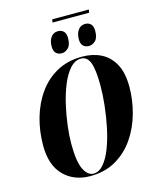

<svg xmlns="http://www.w3.org/2000/svg" viewBox="-144 -1095 972 1202"><g transform="rotate(-15 342.5 -494.0)"><path d="M550 -999 546 -979H309L313 -999ZM493 -778Q469 -778 455 -792Q441 -806 441 -835Q441 -872 458 -895Q475 -918 503 -918Q526 -918 540 -904Q554 -890 554 -861Q554 -815 534.5 -796.5Q515 -778 493 -778ZM317 -778Q293 -778 279 -792Q265 -806 265 -835Q265 -872 281.5 -895Q298 -918 327 -918Q350 -918 364 -904Q378 -890 378 -861Q378 -815 358 -796.5Q338 -778 317 -778ZM290 11Q184 11 118.5 -56Q53 -123 53 -250Q53 -343 77.5 -428.5Q102 -514 150 -581Q198 -648 268.5 -686.5Q339 -725 432 -725Q500 -725 553.5 -698.5Q607 -672 638.5 -615Q670 -558 670 -466Q670 -381 646.5 -296Q623 -211 576 -142Q529 -73 457.5 -31Q386 11 290 11ZM313 1Q350 1 379.5 -34Q409 -69 431 -126.5Q453 -184 467.5 -253.5Q482 -323 489.5 -392.5Q497 -462 497 -520Q497 -624 479.5 -669.5Q462 -715 422 -715Q383 -715 351.5 -680Q320 -645 296.5 -588.5Q273 -532 257.5 -465Q242 -398 234 -332.5Q226 -267 226 -216Q226 -98 251 -48.5Q276 1 313 1Z"/></g></svg>

Font: Noto Serif Display ExtraCondensed Black
Style: Italic
Weight: 900
Width: 2
Italic angle: -12°
Designer: Monotype Design Team
Foundry: Monotype Imaging Inc.
Version: Version 2.009